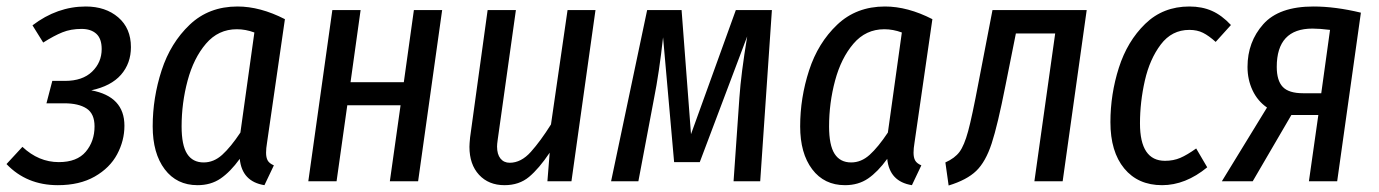

<svg xmlns="http://www.w3.org/2000/svg" viewBox="-25 -558 4245 591"><path d="M378 -413Q378 -363 347.5 -328Q317 -293 256 -280Q358 -261 358 -171Q358 -125 335.5 -83Q313 -41 266.5 -14.5Q220 12 153 12Q57 12 -5 -53L44 -106Q94 -59 156 -59Q212 -59 239 -91Q266 -123 266 -169Q266 -208 241.5 -224Q217 -240 173 -240H118L136 -309H175Q229 -309 258.5 -337.5Q288 -366 288 -407Q288 -439 271.5 -454Q255 -469 226 -469Q193 -469 167 -458.5Q141 -448 108 -427L75 -480Q151 -538 239 -538Q300 -538 339 -504.5Q378 -471 378 -413Z M852 -499 797 -119Q794 -101 794 -88Q794 -73 799 -64Q804 -55 818 -49L789 12Q720 1 713 -69Q684 -29 654 -8.5Q624 12 583 12Q519 12 482 -37Q445 -86 445 -169Q445 -257 472.5 -341.5Q500 -426 559 -482Q618 -538 706 -538Q776 -538 852 -499ZM534 -169Q534 -111 551 -84.5Q568 -58 602 -58Q633 -58 659 -81.5Q685 -105 715 -150L758 -458Q731 -468 704 -468Q647 -468 609 -423.5Q571 -379 552.5 -310Q534 -241 534 -169Z M1175 0 1208 -234H1044L1011 0H924L998 -527H1085L1054 -305H1218L1249 -527H1336L1262 0Z M1420 -106Q1420 -115 1422 -135L1476 -527H1563L1507 -128Q1505 -114 1505 -107Q1505 -83 1515.5 -70Q1526 -57 1544 -57Q1579 -57 1609 -90.5Q1639 -124 1671 -175L1722 -527H1808L1734 0H1660L1667 -88Q1634 -39 1603.5 -13.5Q1573 12 1528 12Q1479 12 1449.5 -20Q1420 -52 1420 -106Z M2315 0H2233L2251 -258Q2256 -331 2275 -446L2129 -59H2050L2016 -443Q2004 -334 1988 -254L1940 0H1856L1967 -527H2073L2102 -145L2240 -527H2351Z M2845 -499 2790 -119Q2787 -101 2787 -88Q2787 -73 2792 -64Q2797 -55 2811 -49L2782 12Q2713 1 2706 -69Q2677 -29 2647 -8.5Q2617 12 2576 12Q2512 12 2475 -37Q2438 -86 2438 -169Q2438 -257 2465.5 -341.5Q2493 -426 2552 -482Q2611 -538 2699 -538Q2769 -538 2845 -499ZM2527 -169Q2527 -111 2544 -84.5Q2561 -58 2595 -58Q2626 -58 2652 -81.5Q2678 -105 2708 -150L2751 -458Q2724 -468 2697 -468Q2640 -468 2602 -423.5Q2564 -379 2545.5 -310Q2527 -241 2527 -169Z M3246 0H3159L3223 -455H3102L3070 -295Q3046 -173 3027.5 -116.5Q3009 -60 2980 -32Q2951 -4 2895 13L2885 -58Q2914 -71 2928.5 -90.5Q2943 -110 2955 -154Q2967 -198 2987 -304L3030 -527H3320Z M3764 -481 3717 -429Q3696 -448 3678 -457Q3660 -466 3636 -466Q3582 -466 3548 -421Q3514 -376 3499 -310Q3484 -244 3484 -178Q3484 -63 3561 -63Q3587 -63 3608 -72Q3629 -81 3657 -101L3691 -43Q3624 12 3552 12Q3478 12 3435.5 -39.5Q3393 -91 3393 -182Q3393 -268 3419 -349.5Q3445 -431 3500 -484.5Q3555 -538 3636 -538Q3675 -538 3705.5 -524.5Q3736 -511 3764 -481Z M4164 -519 4091 0H4004L4033 -204H3950L3831 0H3736L3875 -227Q3846 -247 3830.5 -280Q3815 -313 3815 -352Q3815 -429 3863.5 -483.5Q3912 -538 4018 -538Q4085 -538 4164 -519ZM3905 -352Q3905 -310 3923.5 -290.5Q3942 -271 3986 -271H4042L4069 -466Q4037 -470 4015 -470Q3905 -470 3905 -352Z"/></svg>

Font: Fira Sans Extra Condensed
Style: Italic
Weight: 400
Width: 3
Italic angle: -8°
Designer: Carrois Corporate & Edenspiekermann AG
Foundry: Carrois Corporate GbR & Edenspiekermann AG
Version: Version 4.203